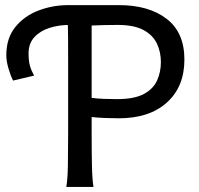

<svg xmlns="http://www.w3.org/2000/svg" viewBox="-20 -738 787 758"><path d="M114.7 -439.5 31.7 -419.9Q22 -438.5 13.4 -467.8Q4.9 -497.1 4.9 -520Q4.9 -587.4 40.5 -631.3Q76.2 -675.3 132.1 -696.5Q188 -717.8 249.5 -717.8L344.2 -693.4L253.9 -639.6Q212.4 -639.6 175.5 -627.9Q138.7 -616.2 115.7 -591.3Q92.8 -566.4 92.8 -527.3Q92.8 -496.6 98.4 -477.5Q104 -458.5 114.7 -439.5ZM341.8 -275.9V-212.4Q341.8 -140.1 343 -84.5Q344.2 -28.8 349.1 0H241.7Q247.1 -29.3 248 -84.7Q249 -140.1 249 -212.4V-488.3Q249 -536.1 248.8 -581.3Q248.5 -626.5 247.1 -662.4Q245.6 -698.2 241.7 -717.8Q241.7 -717.8 272 -717.8Q302.2 -717.8 349.9 -717.8Q397.5 -717.8 449.2 -717.8Q567.4 -717.8 637.7 -663.8Q708 -609.9 708 -502.9Q708 -395.5 638.9 -333.3Q569.8 -271 449.2 -271Q422.4 -271 394 -272.2Q365.7 -273.4 341.8 -275.9ZM341.8 -637.2V-351.6Q364.7 -348.6 389.6 -347.7Q414.6 -346.7 441.9 -346.7Q510.3 -346.7 547.9 -366.9Q585.4 -387.2 600.3 -420.7Q615.2 -454.1 615.2 -493.2Q615.2 -532.2 599.6 -565.7Q584 -599.1 546.6 -619.4Q509.3 -639.6 444.3 -639.6Q410.2 -639.6 388.4 -638.9Q366.7 -638.2 341.8 -637.2Z"/></svg>

Font: Andika LitF DSA DSG
Style: Regular
Weight: 400
Designer: Victor Gaultney, Annie Olsen, Julie Remington, Don Collingsworth, Eric Hays, Becca Hirsbrunner
Foundry: SIL International
Version: Version 6.200 ; LitF DSA DSG; ttfautohint (v1.8.3.10-c5d8)